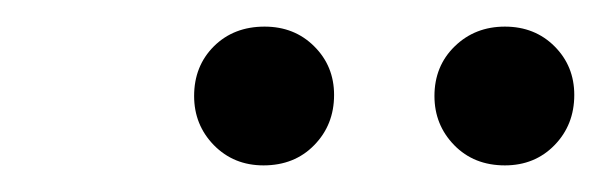

<svg xmlns="http://www.w3.org/2000/svg" viewBox="-20 -637 454 145"><path d="M361.3 -512.1Q337.9 -512.1 323 -527.4Q308.1 -542.7 308.1 -564.5Q308.1 -587.1 323.4 -602Q338.7 -616.9 361.3 -616.9Q383.9 -616.9 398.8 -602Q413.7 -587.1 413.7 -565.3Q413.7 -542.7 398.8 -527.4Q383.9 -512.1 361.3 -512.1ZM179 -512.1Q156.5 -512.1 141.5 -527.4Q126.6 -542.7 126.6 -564.5Q126.6 -587.1 141.5 -602Q156.5 -616.9 179.8 -616.9Q202.4 -616.9 217.3 -602Q232.3 -587.1 232.3 -565.3Q232.3 -542.7 217.3 -527.4Q202.4 -512.1 179 -512.1Z"/></svg>

Font: Playfair 9pt
Style: Italic
Weight: 400
Italic angle: -15.6°
Designer: Claus Eggers Sørensen
Foundry: Claus Eggers Sørensen
Version: Version 2.001;gftools[0.9.30]